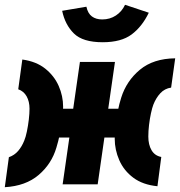

<svg xmlns="http://www.w3.org/2000/svg" viewBox="-26 -768 750 800"><path d="M235 0 263 -195H207L221 -315H279L307 -510H453L425 -315H481L467 -195H409L381 0ZM-6 12 11 -113Q34 -121 49.5 -139Q65 -157 75 -182Q81 -196 86 -220Q91 -244 94 -269.5Q97 -295 97 -315Q97 -345 85 -366.5Q73 -388 50 -396L67 -520Q125 -512 162.5 -482Q200 -452 218.5 -410Q237 -368 237 -323Q237 -297 233 -267Q229 -237 223 -208Q217 -179 209 -153Q189 -85 135 -39Q81 7 -6 12ZM630 8Q569 2 529.5 -27.5Q490 -57 471 -100.5Q452 -144 452 -190Q452 -217 455.5 -246.5Q459 -276 465 -306Q471 -336 479 -361Q501 -431 557 -477.5Q613 -524 704 -525L687 -403Q660 -399 642 -379.5Q624 -360 613 -332Q608 -319 603 -296Q598 -273 595 -247.5Q592 -222 592 -199Q592 -165 605.5 -142Q619 -119 646 -114ZM402 -592Q319 -592 282 -628.5Q245 -665 233 -723L334 -740Q340 -712 357 -699.5Q374 -687 400 -687Q432 -687 457 -703.5Q482 -720 495 -748L594 -715Q566 -657 522.5 -624.5Q479 -592 402 -592Z"/></svg>

Font: Finlandica
Style: Italic
Weight: 400
Italic angle: -8°
Designer: Niklas Ekholm, Juho Hiilivirta, Jaakko Suomalainen
Foundry: Helsinki Type Studio
Version: Version 1.064